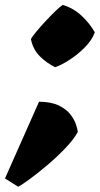

<svg xmlns="http://www.w3.org/2000/svg" viewBox="-37 -626 398 766"><path d="M183.1 -357.9Q148.9 -374.5 121.8 -401.6Q94.7 -428.7 86.4 -469.7Q90.3 -478.5 106.4 -498Q122.6 -517.6 143.6 -540.3Q164.6 -563 183.8 -581.5Q203.1 -600.1 213.4 -606.4Q256.8 -593.3 289.3 -562.5Q321.8 -531.7 341.3 -497.1Q329.6 -464.8 300.3 -435.8Q271 -406.7 238.3 -386Q205.6 -365.2 183.1 -357.9ZM35.6 119.1 -17.1 85.9 118.7 -220.2Q168 -219.7 198.2 -204.8Q228.5 -189.9 244.4 -168.9Q260.3 -147.9 266.4 -128.7Q272.5 -109.4 273.4 -99.6Q256.8 -69.3 223.4 -34.4Q189.9 0.5 151.9 32.7Q113.8 64.9 81.8 88.4Q49.8 111.8 35.6 119.1Z"/></svg>

Font: Fruktur
Style: Italic
Weight: 400
Italic angle: -8°
Designer: Viktoriya Grabowska, Eben Sorkin
Foundry: Viktoriya Grabowska
Version: Version 1.008; ttfautohint (v1.8.4.7-5d5b)